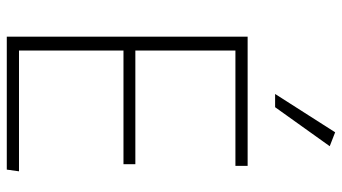

<svg xmlns="http://www.w3.org/2000/svg" viewBox="-241 -767 1008 566"><g transform="rotate(90 263.0 -484.0)"><path d="M469 -674H129V-379H464V-344H129V-36H485L480 0H88V-710H469ZM257 -791 370 -968 411 -952 296 -791Z"/></g></svg>

Font: Livvic ExtraLight
Style: Regular
Weight: 275
Designer: Jacques Le Bailly, Baron von Fonthausen
Version: Version 1.001; ttfautohint (v1.8.2)